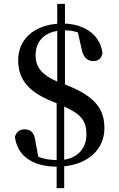

<svg xmlns="http://www.w3.org/2000/svg" viewBox="-20 -846 613 993"><path d="M273 127H312V14C435 2 520 -73 520 -183C520 -279 476 -346 326 -405L316 -409V-689C340 -689 361 -686 383 -678L402 -593C411 -543 437 -530 464 -530C486 -530 505 -543 510 -571C499 -662 424 -719 316 -724V-826H276V-723C154 -714 74 -641 74 -534C74 -429 135 -368 251 -321L273 -312V-18C235 -19 206 -24 178 -35L162 -122C156 -163 136 -177 106 -177C84 -177 66 -166 57 -139C69 -43 143 15 273 16ZM312 -295C401 -255 427 -220 427 -150C427 -81 384 -31 312 -20ZM276 -424C199 -458 164 -496 164 -561C164 -630 208 -676 276 -686Z"/></svg>

Font: Noto Serif CJK SC SemiBold
Style: Regular
Weight: 600
Designer: Ryoko NISHIZUKA 西塚涼子 (kana & ideographs); Frank Grießhammer (Latin, Greek & Cyrillic); Wenlong ZHANG 张文龙 (bopomofo); San
Foundry: Adobe
Version: Version 2.001;hotconv 1.1.0;makeotfexe 2.6.0